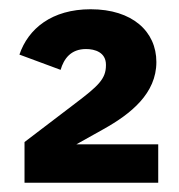

<svg xmlns="http://www.w3.org/2000/svg" viewBox="-20 -724 387 415"><path d="M322 -412H145L204 -445C263 -478 318 -522 318 -590C318 -656 266 -704 176 -704C92 -704 41 -662 22 -606L111 -573C118 -597 133 -618 166 -618C185 -618 209 -611 209 -584V-583C209 -553 192 -538 142 -500L33 -417V-329H322Z"/></svg>

Font: LVC Sans
Style: Bold
Weight: 700
Designer: Mike Abbink, Paul van der Laan, Pieter van Rosmalen
Foundry: Bold Monday
Version: Version 3.0